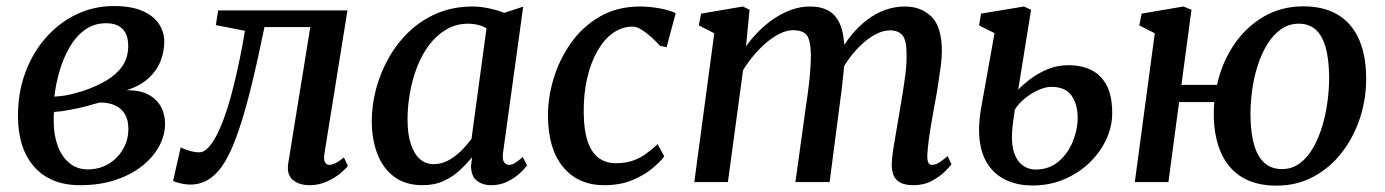

<svg xmlns="http://www.w3.org/2000/svg" viewBox="-20 -588 4471 620"><path d="M239 10Q188 10 150.5 -6.2Q113 -22.5 87.8 -52.5Q62.5 -82.5 50.2 -123.2Q38 -164 38 -213Q38 -291.5 62.8 -356.5Q87.5 -421.5 130.8 -469.2Q174 -517 229.5 -542.8Q285 -568.5 347 -568.5Q405.5 -568.5 441.5 -552Q477.5 -535.5 494 -509.5Q510.5 -483.5 510.5 -454.5Q510.5 -422 498.5 -391Q486.5 -360 459.5 -335.2Q432.5 -310.5 388.5 -296.5Q432.5 -297 459.8 -282.2Q487 -267.5 500 -242.8Q513 -218 513 -188Q513 -152 494.5 -117Q476 -82 440.5 -53.2Q405 -24.5 354 -7.2Q303 10 239 10ZM263.5 -41Q300.5 -41 330 -58.5Q359.5 -76 377 -105.8Q394.5 -135.5 394.5 -172Q394.5 -200.5 383.5 -219.2Q372.5 -238 352 -247.5Q331.5 -257 302 -257Q294.5 -255.5 284 -252.2Q273.5 -249 260.8 -245.5Q248 -242 234.5 -239Q217 -235.5 197 -231.8Q177 -228 154.5 -226.5Q153.5 -218.5 153.5 -210.5Q153.5 -202.5 153.5 -195Q153.5 -152.5 166.2 -117.5Q179 -82.5 203.8 -61.8Q228.5 -41 263.5 -41ZM155.5 -276Q171.5 -277 185.8 -279Q200 -281 214.5 -284.8Q229 -288.5 246 -293.5Q290.5 -308.5 323.8 -328.2Q357 -348 375.5 -375.2Q394 -402.5 394 -439.5Q394 -476.5 375.5 -494.8Q357 -513 322.5 -513Q283 -513 253.5 -491.2Q224 -469.5 203.8 -433.8Q183.5 -398 171.8 -356.8Q160 -315.5 155.5 -276Z M1027.5 -91Q1024.5 -70.5 1030.2 -63Q1036 -55.5 1043 -55.5Q1051.5 -55.5 1063 -61Q1074.5 -66.5 1090.5 -79.5L1103.5 -52.5Q1097 -43 1078.8 -28Q1060.5 -13 1034.8 -1.5Q1009 10 980 10Q945 10 925 -7.5Q905 -25 911 -62L982 -500.5H834Q812 -393 791.8 -310.5Q771.5 -228 751.2 -168.2Q731 -108.5 709 -70Q688 -33 659.5 -12.5Q631 8 594 8Q578.5 8 560.5 3.5Q542.5 -1 539 -4L563.5 -112Q567 -110 576.8 -106.2Q586.5 -102.5 599 -99.2Q611.5 -96 623 -96Q638.5 -96 652.2 -110.8Q666 -125.5 679 -150.2Q692 -175 703.5 -206.8Q715 -238.5 724.5 -272.5Q736.5 -316.5 746 -359.8Q755.5 -403 762 -437.2Q768.5 -471.5 771 -488.5L677 -507L684.5 -554.5H1102Z M1604.5 -95.5Q1601.5 -72.5 1608 -64Q1614.5 -55.5 1623.5 -55.5Q1632.5 -55.5 1642.8 -61.5Q1653 -67.5 1668 -81L1682 -54Q1677.5 -47 1661.8 -31.5Q1646 -16 1621.5 -3Q1597 10 1566.5 10Q1537.5 10 1519.2 -5Q1501 -20 1501 -53L1504.5 -80.5Q1487 -59 1464.5 -38Q1442 -17 1412.5 -3.5Q1383 10 1344.5 10Q1289 10 1252.5 -17.5Q1216 -45 1198.2 -92Q1180.5 -139 1180.5 -197Q1180.5 -247.5 1194.2 -300Q1208 -352.5 1234.8 -400.2Q1261.5 -448 1301 -485.8Q1340.5 -523.5 1392 -545.2Q1443.5 -567 1506.5 -567Q1530.5 -567 1559 -561Q1587.5 -555 1608.5 -546.5L1669.5 -566.5ZM1551 -496.5Q1538.5 -504 1523.5 -507.8Q1508.5 -511.5 1492.5 -511.5Q1453 -511.5 1421.5 -493Q1390 -474.5 1366.2 -443.2Q1342.5 -412 1327 -372Q1311.5 -332 1303.8 -288.2Q1296 -244.5 1296 -202Q1296 -155.5 1306.5 -123.2Q1317 -91 1335.8 -74.5Q1354.5 -58 1379.5 -58Q1400.5 -58 1418.5 -65.8Q1436.5 -73.5 1452 -85.8Q1467.5 -98 1480 -112.2Q1492.5 -126.5 1502.5 -139.5Z M1931 10Q1847 10 1798.5 -48.5Q1750 -107 1749.5 -213.5Q1749 -272.5 1767.8 -334.5Q1786.5 -396.5 1823.8 -449.2Q1861 -502 1917 -534.5Q1973 -567 2047 -567Q2075 -567 2107.5 -561.5Q2140 -556 2162 -545.5L2132.5 -435.5L2111.5 -440Q2099 -453.5 2083.5 -467.8Q2068 -482 2052.2 -492Q2036.5 -502 2022.5 -502Q1989 -502 1960 -481.8Q1931 -461.5 1909.5 -424Q1888 -386.5 1876 -335.2Q1864 -284 1865 -222Q1865.5 -167 1877.8 -131.2Q1890 -95.5 1913 -78.2Q1936 -61 1969 -61Q1999.5 -61 2022.8 -69Q2046 -77 2065.5 -91Q2085 -105 2103.5 -122.5L2125 -83Q2112.5 -66 2086.2 -44Q2060 -22 2021.2 -6Q1982.5 10 1931 10Z M2400.5 -556.5 2389 -438.5Q2407.5 -464.5 2431 -488Q2454.5 -511.5 2481.5 -529.2Q2508.5 -547 2537.2 -557Q2566 -567 2595.5 -567Q2632 -567 2656.2 -553Q2680.5 -539 2693.2 -508.2Q2706 -477.5 2707 -427.5Q2707 -422 2707 -415.8Q2707 -409.5 2706.5 -403.2Q2706 -397 2705.5 -390L2688.5 -412.5Q2706 -446 2729 -474.2Q2752 -502.5 2779.5 -523.5Q2807 -544.5 2838 -555.8Q2869 -567 2902 -567Q2954.5 -567 2988 -534Q3021.5 -501 3021.5 -421.5Q3021.5 -402 3017.5 -371.5Q3013.5 -341 3008.2 -308Q3003 -275 2997.5 -247Q2993 -221.5 2988 -193Q2983 -164.5 2979.2 -136.8Q2975.5 -109 2974.5 -87Q2974 -70 2977.8 -62.8Q2981.5 -55.5 2989 -55.5Q2999.5 -55.5 3010.8 -62Q3022 -68.5 3040 -84L3052.5 -57.5Q3047.5 -50.5 3031.2 -34.2Q3015 -18 2989.2 -4Q2963.5 10 2929.5 10Q2902 10 2886.5 1.2Q2871 -7.5 2865.2 -22.8Q2859.5 -38 2859.5 -57Q2860 -77 2864.2 -104.8Q2868.5 -132.5 2874 -163Q2879.5 -193.5 2884 -222Q2888.5 -249 2894 -282.2Q2899.5 -315.5 2903.8 -349Q2908 -382.5 2907.5 -412Q2907.5 -458 2894.2 -474Q2881 -490 2853.5 -490Q2833 -490 2810 -478.5Q2787 -467 2764.2 -446.2Q2741.5 -425.5 2721.5 -398.2Q2701.5 -371 2687.5 -338.5L2707 -403Q2706.5 -379.5 2703.8 -352.2Q2701 -325 2697.8 -297.8Q2694.5 -270.5 2691 -246.5L2659 0H2548.5L2579 -220Q2583 -248 2587.8 -281.5Q2592.5 -315 2595.5 -348.5Q2598.5 -382 2598.5 -410.5Q2597.5 -459 2584.8 -474.8Q2572 -490.5 2540 -490.5Q2522 -490.5 2500.5 -480.5Q2479 -470.5 2457.2 -452.5Q2435.5 -434.5 2415.5 -411Q2395.5 -387.5 2379.5 -361.5L2330.5 0H2222L2286.5 -480.5L2236.5 -506L2244 -544L2379 -567Z M3314 11Q3270.5 11 3235 -3.8Q3199.5 -18.5 3176 -48.8Q3152.5 -79 3144.8 -126Q3137 -173 3148 -238L3191.5 -481L3141.5 -506L3148 -544L3286.5 -567L3309.5 -556.5L3268 -298.5Q3281 -312.5 3305 -331.2Q3329 -350 3361.2 -363.8Q3393.5 -377.5 3430.5 -377.5Q3472 -377.5 3503.8 -362Q3535.5 -346.5 3553.5 -312.5Q3571.5 -278.5 3571.5 -222.5Q3571.5 -179 3552 -137.2Q3532.5 -95.5 3497.5 -62Q3462.5 -28.5 3415.8 -8.8Q3369 11 3314 11ZM3324 -40.5Q3367.5 -40.5 3398 -66.2Q3428.5 -92 3444.2 -131Q3460 -170 3460 -208.5Q3460 -250 3440.5 -278.8Q3421 -307.5 3374.5 -307.5Q3356 -307.5 3333 -297.2Q3310 -287 3289.5 -270.2Q3269 -253.5 3257 -234Q3254 -214.5 3251.5 -195.2Q3249 -176 3248 -158Q3246 -118.5 3255.5 -92.5Q3265 -66.5 3283 -53.5Q3301 -40.5 3324 -40.5Z M3795 -314H3910Q3925.5 -385 3964 -442.5Q4002.5 -500 4059.8 -533.8Q4117 -567.5 4188.5 -567.5Q4253.5 -567.5 4298.2 -541.5Q4343 -515.5 4366.5 -465.2Q4390 -415 4391.5 -343Q4393 -274 4372.8 -210.5Q4352.5 -147 4314.2 -97Q4276 -47 4222 -17.8Q4168 11.5 4102.5 11.5Q4036.5 11.5 3992 -15Q3947.5 -41.5 3924.2 -91.8Q3901 -142 3899.5 -213Q3899.5 -224.5 3899.8 -236Q3900 -247.5 3901 -258.5H3787.5L3753 0H3644.5L3709 -480.5L3659 -506L3666.5 -544L3801.5 -567L3827.5 -556.5ZM4174 -511.5Q4141.5 -511.5 4116 -493.2Q4090.5 -475 4071.8 -444.2Q4053 -413.5 4040.8 -374.8Q4028.5 -336 4023 -294Q4017.5 -252 4018 -212Q4019 -155.5 4030.5 -117.8Q4042 -80 4064.2 -61Q4086.5 -42 4120 -42Q4152 -42 4177 -60.5Q4202 -79 4220 -110.2Q4238 -141.5 4249.8 -180.8Q4261.5 -220 4267 -262.2Q4272.5 -304.5 4272 -344Q4271 -400.5 4260 -437.5Q4249 -474.5 4227.8 -493Q4206.5 -511.5 4174 -511.5Z"/></svg>

Font: Merriweather 20pt Medium
Style: Italic
Weight: 500
Italic angle: -7.8°
Version: Version 2.101